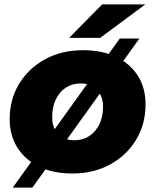

<svg xmlns="http://www.w3.org/2000/svg" viewBox="-20 -779 705 872"><path d="M308 9Q222 9 158 -22Q94 -53 59 -108.5Q24 -164 24 -238Q24 -328 67 -398.5Q110 -469 185 -510Q260 -551 357 -551Q444 -551 507.5 -520.5Q571 -490 606 -435Q641 -380 641 -305Q641 -215 598 -144Q555 -73 480 -32Q405 9 308 9ZM319 -142Q357 -142 386 -161.5Q415 -181 431.5 -215Q448 -249 448 -295Q448 -340 421.5 -370Q395 -400 346 -400Q308 -400 279 -381Q250 -362 233.5 -327.5Q217 -293 217 -247Q217 -199 244 -170.5Q271 -142 319 -142ZM38 73 524 -604H613L127 73ZM294 -607 444 -759H640L435 -607Z"/></svg>

Font: Montserrat Thin ExtraBold
Style: Italic
Weight: 800
Italic angle: -11.3°
Version: Version 9.000